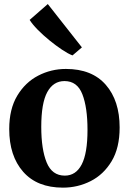

<svg xmlns="http://www.w3.org/2000/svg" viewBox="-20 -894 622 926"><path d="M24.5 -271.5Q24.5 -368 63.2 -432.5Q102 -497 164.2 -529.2Q226.5 -561.5 298 -561.5Q423.5 -561.5 490.2 -485Q557 -408.5 557 -279Q557 -180.5 518.2 -116.2Q479.5 -52 417.2 -20.5Q355 11 283.5 11Q159 11 91.8 -65.5Q24.5 -142 24.5 -271.5ZM292.5 -47Q346 -47 374 -100.8Q402 -154.5 402 -267.5Q402 -376 377.2 -439.5Q352.5 -503 291 -503Q237 -503 208 -449.8Q179 -396.5 179 -282.5Q179 -174 205 -110.5Q231 -47 292.5 -47ZM329 -627Q308 -635 278.5 -654.8Q249 -674.5 218 -699.8Q187 -725 161.5 -751Q136 -777 123 -798L210.5 -874.5L375 -665.5L330 -627Z"/></svg>

Font: Merriweather Text Regular
Style: Bold
Weight: 700
Designer: Eben Sorkin
Foundry: Eben Sorkin
Version: Version 2.100; ttfautohint (v1.7.19-72a1) -l 8 -r 50 -G 200 